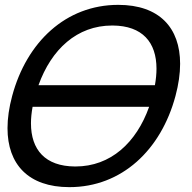

<svg xmlns="http://www.w3.org/2000/svg" viewBox="-20 -755 792 790"><path d="M466.5 -735C251 -735 89.5 -582 30 -360C17.2 -312.4 10.9 -267.9 10.9 -227.5C10.9 -79.4 96.2 15 265.5 15C481 15 642.5 -138 702 -360C714.8 -407.6 721.1 -452.1 721.1 -492.5C721.1 -640.6 635.8 -735 466.5 -735ZM443.7 -650C566.1 -649.2 623.9 -581 623.9 -472.3C623.9 -451.2 621.7 -428.5 617.4 -404.5H138.4C191.3 -551.8 296.4 -650 441.5 -650C442.2 -650 443 -650 443.7 -650ZM288.3 -70C165.9 -70.8 107.4 -138.9 107.4 -247.5C107.4 -268.7 109.7 -291.4 114.1 -315.5H593.6C541.2 -168.2 435.6 -70 290.5 -70C289.8 -70 289 -70 288.3 -70Z"/></svg>

Font: Manrope
Style: MediumItalic
Weight: 500
Italic angle: -15°
Designer: Mikhail Sharanda
Foundry: Mikhail Sharanda
Version: Version 4.502;hotconv 1.0.109;makeotfexe 2.5.65596